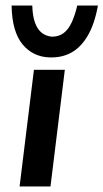

<svg xmlns="http://www.w3.org/2000/svg" viewBox="-20 -676 375 696"><path d="M103 -423H215L163 0H51ZM158 -468Q129 -469 104.5 -481Q80 -493 61.5 -515.5Q43 -538 33 -572.5Q23 -607 22 -656H97Q98 -618 107 -593.5Q116 -569 131.5 -557Q147 -545 168 -543Q193 -543 210.5 -556Q228 -569 240 -595Q252 -621 260 -656H335Q323 -589 298 -546.5Q273 -504 238 -485Q203 -466 158 -468Z"/></svg>

Font: Josefin Sans Thin SemiBold
Style: Italic
Weight: 600
Italic angle: -7°
Version: Version 2.000